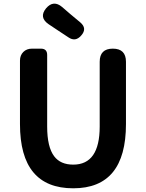

<svg xmlns="http://www.w3.org/2000/svg" viewBox="-20 -1004 788 1038"><path d="M376 14Q88 14 88 -333V-676Q88 -705 106 -723Q124 -741 153 -741H161H201Q235 -741 235 -707V-320Q235 -209 273 -159Q307 -114 376 -114Q519 -114 519 -320V-530V-670Q519 -741 590 -741Q661 -741 661 -670V-333Q661 14 376 14ZM350 -802 288 -843 243 -873Q189 -910 229 -959Q269 -1006 316 -966L360 -928L414 -883Q453 -850 419 -812Q388 -776 350 -802Z"/></svg>

Font: GenSenRounded2 TW B
Style: Regular
Weight: 700
Version: Version 2.000;PS 2;hotconv 16.6.51;makeotf.lib2.5.65220 DEVE